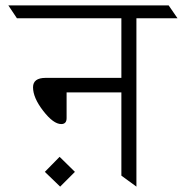

<svg xmlns="http://www.w3.org/2000/svg" viewBox="-20 -695 681 715"><path d="M432 -351H228V-255Q228 -233 208 -233Q179 -233 141 -282Q103 -331 103 -370Q103 -405 150 -405H432V-627H43L11 -675H608L641 -627H488V0L432 -41ZM259 -55 204 0 147 -55 202 -111Z"/></svg>

Font: Halant Light
Style: Regular
Weight: 300
Designer: Hitesh Malaviya (Devanagari), Satya Rajpurohit (Latin)
Foundry: Indian Type Foundry
Version: Version 1.101;PS 1.0;hotconv 1.0.78;makeotf.lib2.5.61930; tt